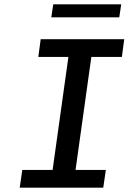

<svg xmlns="http://www.w3.org/2000/svg" viewBox="-20 -867 640 887"><path d="M71 0 83 -82H223L296 -604H157L168 -686H554L543 -604H402L329 -82H469L457 0ZM217 -787 226 -847H540L531 -787Z"/></svg>

Font: Chivo Mono
Style: Italic
Weight: 400
Italic angle: -8.05°
Monospace: yes
Version: Version 1.008